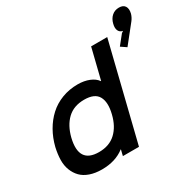

<svg xmlns="http://www.w3.org/2000/svg" viewBox="-205 -1214 1477 1452"><g transform="rotate(-30 533.5 -488.5)"><path d="M557.1 -314Q580.6 -408.7 551 -461.9Q521.5 -515.1 430.2 -515.1Q338.9 -515.1 282.7 -461.7Q226.6 -408.2 203.1 -314Q155.3 -115.2 331.1 -115.2Q421.9 -115.2 478.3 -168Q534.7 -220.7 557.1 -314ZM818.8 -837.9 611.8 1H471.2L483.9 -50.8H481.9Q403.3 9.8 285.2 9.8Q226.6 9.8 181.2 -6.1Q135.7 -22 107.7 -50.8Q79.6 -79.6 64 -119.9Q48.3 -160.2 49.3 -209Q50.3 -257.8 63 -314Q80.6 -384.8 114.3 -443.8Q147.9 -502.9 195.6 -546.9Q243.2 -590.8 307.4 -615.5Q371.6 -640.1 445.8 -640.1Q501.5 -640.1 545.4 -622.3Q589.4 -604.5 610.8 -573.2H612.8L678.2 -837.9ZM1063 -901.9Q1054.7 -872.6 1036.1 -849.1L913.1 -694.8L865.2 -727.1L930.2 -808.1L945.8 -818.8Q920.4 -822.8 909.9 -844.7Q899.4 -866.7 908.2 -901.9Q917.5 -940.9 943.4 -963.9Q969.2 -986.8 1005.9 -986.8Q1043 -986.8 1057.6 -963.9Q1072.3 -940.9 1063 -901.9Z"/></g></svg>

Font: Sinkin Sans 600 SemiBold Italic
Style: Regular
Weight: 600
Italic angle: -112°
Designer: Keith Bates
Foundry: K-Type
Version: Sinkin Sans (version 1.0)  by Keith Bates   •   © 2014   www